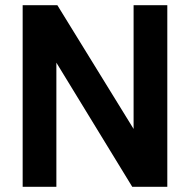

<svg xmlns="http://www.w3.org/2000/svg" viewBox="-20 -717 729 737"><path d="M67 0V-697H200.2L525.4 -169.2H492.8V-697H622.2V0H487.6L164.4 -528.8H196.4V0Z"/></svg>

Font: Hanken Grotesk
Style: Regular
Weight: 400
Designer: Alfredo Marco Pradil
Foundry: Hanken Design Co.
Version: Version 3.013